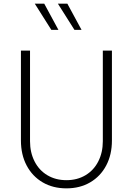

<svg xmlns="http://www.w3.org/2000/svg" viewBox="-20 -1023 730 1055"><path d="M95 -251V-745H145V-247Q145 -185 170 -136Q195 -87 240.5 -60Q286 -33 345 -33Q404 -33 449.5 -60Q495 -87 520 -136Q545 -185 545 -247V-745H595V-251Q595 -173 563.5 -113.5Q532 -54 475.5 -21Q419 12 345 12Q271 12 214.5 -21Q158 -54 126.5 -113.5Q95 -173 95 -251ZM298 -1003H350L428 -859H389ZM223 -1003 301 -859H262L171 -1003Z"/></svg>

Font: Eudoxus Sans ExtraLight
Style: Regular
Weight: 200
Designer: Stijn de Vries
Foundry: tokotype
Version: Version 2.005